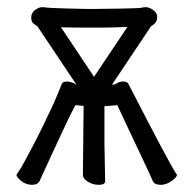

<svg xmlns="http://www.w3.org/2000/svg" viewBox="-20 -505 540 535"><path d="M242 -291 335 -430Q294 -428 257 -428Q166 -428 150 -429ZM428 10Q410 10 405.5 -1Q401 -12 388.5 -38.5Q376 -65 360.5 -98Q345 -131 330 -162.5Q315 -194 307 -212L271 -209V-106L273 0Q273 10 255 10Q239 10 225 1.5Q211 -7 211 -18L213 -210L190 -212Q168 -170 139.5 -107.5Q111 -45 101 -24L91 -2Q86 10 69 10Q53 10 39.5 -0.5Q26 -11 26 -18Q26 -19 31 -25.5Q36 -32 51.5 -60.5Q67 -89 84 -122.5Q101 -156 114 -184Q130 -215 152 -271Q155 -278 169 -278Q188 -274 190 -270L193 -269L84 -432Q83 -433 75 -438Q67 -443 67 -456Q67 -469 77.5 -477Q88 -485 98 -485Q105 -485 108.5 -484Q112 -483 162.5 -481.5Q213 -480 236 -480Q259 -480 314 -481Q369 -482 374.5 -483.5Q380 -485 386 -485Q396 -485 407 -477Q418 -469 418 -458Q418 -450 415 -444.5Q412 -439 407 -436Q402 -433 401 -432L292 -269L301 -270Q312 -278 323 -278Q336 -278 340 -267Q452 -49 471 -21Q473 -20 473 -18Q473 -11 458 -0.5Q443 10 428 10Z"/></svg>

Font: Moon Stars Kai T HW
Style: Regular
Weight: 400
Designer: GuiWonder
Version: Version 1.101